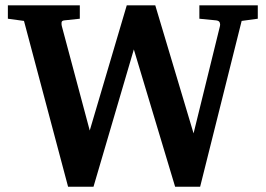

<svg xmlns="http://www.w3.org/2000/svg" viewBox="-20 -691 1006 727"><path d="M895 -611.8 737.8 16.1H643.1L486.8 -503.9L334 16.1H237.8L70.8 -611.8L9.8 -620.1V-670.9H282.2V-620.1L223.1 -613.8Q213.9 -612.8 213.1 -606Q212.4 -599.1 213.9 -592.8L319.8 -196.8L460 -670.9H567.9L712.9 -186L813 -592.8Q814.5 -599.1 812 -605.7Q809.6 -612.3 798.8 -613.8L734.9 -620.1V-670.9H956.1V-620.1Z"/></svg>

Font: Charis SIL Afr
Style: Bold
Weight: 700
Foundry: SIL International
Version: Version 5.000